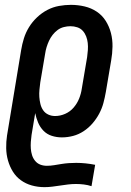

<svg xmlns="http://www.w3.org/2000/svg" viewBox="-20 -558 540 791"><path d="M163 213Q136 213 111 206Q86 199 66 184.5Q46 170 33 149Q20 128 13 103.5Q6 79 5.5 52.5Q5 26 9 0L67 -351Q71 -376 78.5 -400Q86 -424 99.5 -446Q113 -468 132.5 -486.5Q152 -505 175 -517Q198 -529 223 -533.5Q248 -538 272 -538Q301 -538 328.5 -531.5Q356 -525 378.5 -510Q401 -495 415.5 -472Q430 -449 437 -422Q444 -395 443.5 -366Q443 -337 438 -309L416 -179Q412 -156 406 -133.5Q400 -111 388.5 -89.5Q377 -68 361 -49.5Q345 -31 324.5 -17.5Q304 -4 281 2Q258 8 235 8Q213 8 193 1.5Q173 -5 159 -19.5Q145 -34 137 -53Q129 -72 125 -92L110 -2Q108 12 107 26.5Q106 41 107 54.5Q108 68 112 81Q116 94 124.5 104.5Q133 115 145.5 120Q158 125 173 125Q188 125 203 122.5Q218 120 233.5 117.5Q249 115 264 114Q279 113 294 113Q313 113 332.5 115Q352 117 372 121L357 209Q342 204 325.5 202Q309 200 293 200Q276 200 260 202Q244 204 227.5 206.5Q211 209 195 211Q179 213 163 213ZM207 -80Q228 -80 248.5 -89Q269 -98 283.5 -115Q298 -132 306 -152Q314 -172 317 -193L339 -323Q341 -337 342 -352Q343 -367 341.5 -381Q340 -395 335 -408Q330 -421 321 -431Q312 -441 298.5 -445.5Q285 -450 270 -450Q257 -450 243 -446.5Q229 -443 217.5 -434.5Q206 -426 197 -414.5Q188 -403 182 -390Q176 -377 172 -364Q168 -351 166 -337L146 -219Q144 -204 142.5 -188.5Q141 -173 142 -158.5Q143 -144 146.5 -129.5Q150 -115 158 -103.5Q166 -92 179 -86Q192 -80 207 -80Z"/></svg>

Font: Iosevka Slab Semibold Oblique
Style: Regular
Weight: 600
Italic angle: -9°
Monospace: yes
Designer: Belleve Invis
Foundry: Belleve Invis
Version: Version 11.1.1; ttfautohint (v1.8.3)